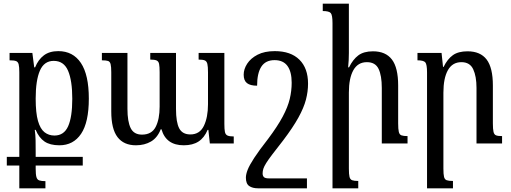

<svg xmlns="http://www.w3.org/2000/svg" viewBox="-20 -780 2776 1044"><path d="M17 120V73H85V-387Q85 -416 81.5 -430Q78 -444 67 -448Q56 -452 32 -452V-492H156L166 -414H171Q188 -456 218.5 -479Q249 -502 297 -502Q377 -502 420 -437.5Q463 -373 463 -244Q463 -115 421 -52.5Q379 10 303 10Q252 10 222 -10.5Q192 -31 174 -74H169Q173 -47 173.5 -17Q174 13 174 46V73H430V120H174V137Q174 168 178 182.5Q182 197 193.5 201Q205 205 227 205V244H85V120ZM276 -43Q328 -43 350.5 -93.5Q373 -144 373 -243Q373 -342 350 -395.5Q327 -449 272 -449Q220 -449 197 -396Q174 -343 174 -244Q174 -166 186.5 -122.5Q199 -79 222 -61Q245 -43 276 -43Z M1060 -492H1200V-106Q1200 -77 1203 -62.5Q1206 -48 1217 -43Q1228 -38 1251 -38V0H1121L1113 -74H1109Q1091 -31 1059.5 -10.5Q1028 10 979 10Q883 10 858 -77H854Q836 -31 801 -10.5Q766 10 719 10Q653 10 619 -34.5Q585 -79 585 -174V-387Q585 -417 581.5 -431Q578 -445 567.5 -448.5Q557 -452 534 -452V-492H673V-188Q673 -119 690.5 -83.5Q708 -48 752 -48Q805 -48 826.5 -90Q848 -132 848 -200V-387Q848 -418 845 -432.5Q842 -447 831 -451.5Q820 -456 797 -456V-492H937V-188Q937 -115 954.5 -82Q972 -49 1015 -49Q1066 -49 1088.5 -95.5Q1111 -142 1111 -213V-387Q1111 -418 1107.5 -432.5Q1104 -447 1093.5 -451.5Q1083 -456 1060 -456Z M1474 -502Q1561 -502 1608 -455.5Q1655 -409 1655 -325Q1655 -282 1643.5 -238Q1632 -194 1602.5 -140.5Q1573 -87 1520 -17Q1484 29 1461.5 58.5Q1439 88 1427.5 106.5Q1416 125 1412 137.5Q1408 150 1408 163Q1408 176 1415 183Q1422 190 1443 190H1649V244H1384Q1353 244 1335 231.5Q1317 219 1317 186Q1317 168 1326.5 143.5Q1336 119 1362 79Q1388 39 1438 -25Q1489 -93 1517 -145.5Q1545 -198 1555.5 -242Q1566 -286 1566 -330Q1566 -390 1543 -421.5Q1520 -453 1473 -453Q1424 -453 1401 -417.5Q1378 -382 1378 -314Q1341 -314 1323 -328Q1305 -342 1305 -374Q1305 -404 1324 -433.5Q1343 -463 1380.5 -482.5Q1418 -502 1474 -502Z M2196 -40V0H2056V-302Q2056 -369 2038.5 -405.5Q2021 -442 1975 -442Q1926 -442 1901.5 -398.5Q1877 -355 1877 -277V137Q1877 168 1880.5 182Q1884 196 1895 200Q1906 204 1928 204V244H1788V-654Q1788 -698 1778.5 -709Q1769 -720 1735 -720V-760H1877V-492Q1877 -472 1876 -453Q1875 -434 1873 -414H1878Q1899 -457 1928.5 -479Q1958 -501 2008 -501Q2077 -501 2111 -456.5Q2145 -412 2145 -315V-109Q2145 -78 2148.5 -63Q2152 -48 2163 -44Q2174 -40 2196 -40Z M2710 -40V0H2571V-302Q2571 -365 2553 -403.5Q2535 -442 2489 -442Q2440 -442 2415.5 -398.5Q2391 -355 2391 -276V137Q2391 168 2394.5 182Q2398 196 2409 200Q2420 204 2443 204V244H2302V-386Q2302 -430 2292.5 -441Q2283 -452 2250 -452V-492H2381L2389 -416H2392Q2413 -459 2442.5 -480Q2472 -501 2522 -501Q2592 -501 2626 -456.5Q2660 -412 2660 -315V-109Q2660 -78 2663.5 -63Q2667 -48 2677.5 -44Q2688 -40 2710 -40Z"/></svg>

Font: Noto Serif Armenian Condensed Medium
Style: Regular
Weight: 500
Width: 3
Designer: Monotype Design Team
Foundry: Monotype Imaging Inc.
Version: Version 2.008; ttfautohint (v1.8.4.7-5d5b)